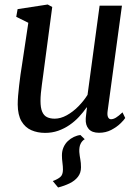

<svg xmlns="http://www.w3.org/2000/svg" viewBox="-20 -579 618 851"><path d="M336.5 19.5 355.5 38Q343.5 45 337 58.8Q330.5 72.5 331.5 94.5Q333 112 336 127.2Q339 142.5 339 162.5Q339 187.5 325.2 205Q311.5 222.5 288.2 233.8Q265 245 237.5 252L214 223.5Q234.5 216 246.8 206Q259 196 259 172.5Q259 159 256.8 142.5Q254.5 126 254.5 109.5Q254.5 90 261.5 74Q268.5 58 280.5 46.5Q292.5 35 307.2 28Q322 21 336.5 19.5ZM180 10Q146 10 118.8 -2Q91.5 -14 75.2 -41.5Q59 -69 58.5 -116Q58.5 -133 60.2 -154.5Q62 -176 64.8 -200Q67.5 -224 70.8 -247.8Q74 -271.5 77.5 -291.5L105.5 -478L52 -504.5L58 -538.5L191.5 -559L211.5 -548L177 -288.5Q174.5 -268 171.5 -246.8Q168.5 -225.5 165.8 -205Q163 -184.5 161.2 -166Q159.5 -147.5 159.5 -132Q159.5 -101 167 -83.8Q174.5 -66.5 188.5 -59.8Q202.5 -53 222.5 -53Q248.5 -53 275.8 -68Q303 -83 327 -107.2Q351 -131.5 368 -158.5L421.5 -554H520.5L457 -87Q454.5 -68.5 459 -59.5Q463.5 -50.5 472 -50.5Q482 -50.5 493.8 -57.5Q505.5 -64.5 523 -81L535 -56Q530 -47.5 513.8 -31.8Q497.5 -16 473.2 -3.2Q449 9.5 419 9.5Q387.5 9.5 373 -7.5Q358.5 -24.5 360 -52Q360 -54 360.5 -59.8Q361 -65.5 362 -73Q363 -80.5 363.8 -88.2Q364.5 -96 365.5 -102.5L364 -103Q349 -81.5 330.2 -61.2Q311.5 -41 288.2 -25Q265 -9 238 0.5Q211 10 180 10Z"/></svg>

Font: Merriweather 36pt
Style: Italic
Weight: 400
Italic angle: -7.8°
Version: Version 2.101